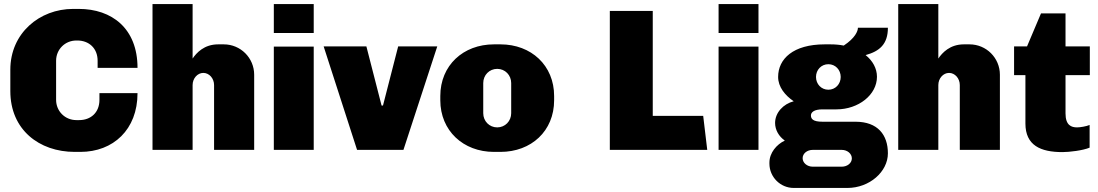

<svg xmlns="http://www.w3.org/2000/svg" viewBox="-20 -740 5423 948"><path d="M369 -696H341C175 -696 31 -576 31 -396V-290C31 -100 173 10 349 10H377C539 10 659 -100 659 -280H471V-247C471 -183 427 -147 371 -147H357C301 -147 257 -191 257 -247V-440C257 -496 301 -540 357 -540H362C418 -540 462 -503 462 -440V-405H659C659 -600 532 -696 369 -696Z M931 -451V-720H733V0H931V-320C931 -353 955 -380 984 -380C1013 -380 1037 -353 1037 -320V0H1235V-371C1235 -454 1168 -521 1085 -521H1057C988 -521 950 -479 931 -451Z M1529 -577V-720H1332V-577ZM1529 0V-510H1332V0Z M2139 -511H1946L1871 -219H1864L1789 -511H1578L1743 0H1972Z M2451 -521H2419C2267 -521 2154 -417 2154 -266V-245C2154 -95 2267 10 2419 10H2451C2603 10 2716 -93 2716 -245V-266C2716 -417 2603 -521 2451 -521ZM2435 -400C2474 -400 2504 -369 2504 -330V-181C2504 -142 2474 -111 2435 -111C2396 -111 2366 -142 2366 -181V-330C2366 -369 2396 -400 2435 -400Z M3203 -168V-686H2991V0H3472L3452 -168Z M3725 -577V-720H3528V-577ZM3725 0V-510H3528V0Z M4364 -603H4216C4216 -586 4202 -552 4146 -515C4126 -519 4104 -521 4080 -521H4052C3896 -521 3822 -449 3822 -360C3822 -311 3856 -269 3899 -240C3848 -227 3807 -184 3807 -133C3807 -98 3826 -66 3855 -46C3815 -27 3779 14 3779 63V68C3779 134 3833 188 3899 188H4164C4273 188 4364 108 4364 17C4364 -74 4314 -139 4204 -139H4041C3994 -139 3984 -153 3984 -170C3984 -186 4000 -200 4041 -200H4110C4219 -200 4310 -272 4310 -361C4310 -402 4289 -440 4254 -468C4323 -487 4364 -522 4364 -603ZM4070 -423C4105 -423 4131 -395 4131 -360C4131 -325 4105 -297 4070 -297C4035 -297 4009 -325 4009 -360C4009 -395 4035 -423 4070 -423ZM3993 0H4136C4164 0 4186 19 4186 42C4186 65 4164 83 4136 83H3993C3965 83 3943 64 3943 41C3943 18 3965 0 3993 0Z M4613 -451V-720H4415V0H4613V-320C4613 -353 4637 -380 4666 -380C4695 -380 4719 -353 4719 -320V0H4917V-371C4917 -454 4850 -521 4767 -521H4739C4670 -521 4632 -479 4613 -451Z M5241 -674H5120L5051 -511H4987V-369H5043V-130C5043 -22 5118 11 5226 11C5260 11 5327 3 5360 -11V-123C5344 -116 5313 -111 5298 -111C5270 -111 5241 -121 5241 -180V-369H5361V-511H5241Z"/></svg>

Font: Chivo Light
Style: Bold
Weight: 900
Designer: Hector Gatti
Foundry: Omnibus-Type
Version: Version 1.003;PS 001.003;hotconv 1.0.70;makeotf.lib2.5.58329